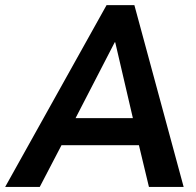

<svg xmlns="http://www.w3.org/2000/svg" viewBox="-59 -739 773 759"><path d="M98.1 0 184.1 -165H490.2L529.8 0H667L472.2 -718.8H362.3L-38.6 0ZM396.5 -571.8 466.3 -272H239.7L394.5 -571.8Z"/></svg>

Font: Winston SemiBold
Style: Italic
Weight: 600
Italic angle: -8.13011°
Designer: Vernon Adams, Kim Jin-seong, David Berlow, Cristiano Sobral
Foundry: The Winston Project Authors
Version: Version 3.004